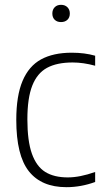

<svg xmlns="http://www.w3.org/2000/svg" viewBox="-20 -767 428 796"><path d="M47.5 -270Q47.5 -370 73.5 -431.5Q99.5 -493 150.2 -520.8Q201 -548.5 277.5 -548.5Q331 -548.5 374.5 -536V-494.5Q325.5 -508 281 -508Q216 -508 175 -485.8Q134 -463.5 113.8 -412Q93.5 -360.5 93.5 -272Q93.5 -183 112.2 -130Q131 -77 167.5 -54.2Q204 -31.5 261 -31.5Q311 -31.5 374.5 -54V-12.5Q315.5 9 255.5 9Q152 9 99.8 -56.8Q47.5 -122.5 47.5 -270ZM197 -711Q197 -727 206.8 -737Q216.5 -747 233 -747Q249.5 -747 259.5 -737Q269.5 -727 269.5 -711Q269.5 -694.5 259.5 -685Q249.5 -675.5 233 -675.5Q216.5 -675.5 206.8 -685Q197 -694.5 197 -711Z"/></svg>

Font: Encode Sans Semi Condensed ExLight
Style: Regular
Weight: 275
Width: 4
Designer: Multiple Designers
Foundry: Impallari Type
Version: Version 2.000